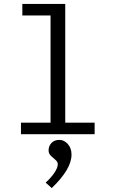

<svg xmlns="http://www.w3.org/2000/svg" viewBox="-20 -685 590 980"><path d="M87 0V-59H238V-606H94V-665H313V-59H463V0ZM244 275 213 247Q240 223 257.5 197Q275 171 275 153Q275 141 263 131Q251 121 239.5 110Q228 99 228 83Q228 60 243 44.5Q258 29 283 29Q307 29 326 50Q345 71 345 104Q345 142 319.5 184.5Q294 227 244 275Z"/></svg>

Font: Inconsolata SemiExpanded
Style: Regular
Weight: 400
Width: 6
Monospace: yes
Designer: Raph Levien, Cyreal, Brenton Simpson
Foundry: Raph Levien, Cyreal, Google
Version: Version 3.000; ttfautohint (v1.8.2.53-6de2)